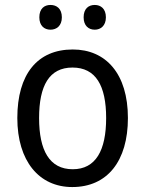

<svg xmlns="http://www.w3.org/2000/svg" viewBox="-20 -746 586 776"><path d="M139 -676C139 -642 159 -626 184 -626C209 -626 230 -642 230 -676C230 -711 209 -726 184 -726C159 -726 139 -711 139 -676ZM318 -676C318 -642 338 -626 363 -626C387 -626 408 -642 408 -676C408 -711 387 -726 363 -726C338 -726 318 -711 318 -676ZM497 -269C497 -448 408 -546 274 -546C131 -546 50 -446 50 -269C50 -95 138 10 272 10C414 10 497 -95 497 -269ZM138 -269C138 -400 179 -473 273 -473C367 -473 409 -400 409 -269C409 -138 367 -62 274 -62C180 -62 138 -138 138 -269Z"/></svg>

Font: Noto Sans Sinhala UI SemiCondensed
Style: Regular
Weight: 400
Width: 4
Designer: Jelle Bosma - Monotype Design Team
Foundry: Monotype Imaging Inc.
Version: Version 2.006